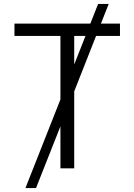

<svg xmlns="http://www.w3.org/2000/svg" viewBox="-20 -846 676 965"><path d="M107.9 99.1 283.7 -346.2V-665.5H52.7V-727.5H434.1L473.1 -826.2H526.4L487.3 -727.5H583V-665.5H462.9L353 -386.7V0H283.7V-210.9L161.1 99.1ZM353 -522 409.7 -665.5H353Z"/></svg>

Font: Inter Light
Style: Regular
Weight: 300
Designer: Rasmus Andersson
Foundry: rsms
Version: Version 4.000;git-a52131595